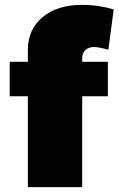

<svg xmlns="http://www.w3.org/2000/svg" viewBox="-20 -772 489 792"><path d="M319 -532V-517H425V-375H319V0H95V-375H20V-517H95V-566Q95 -651 156 -701.5Q217 -752 319 -752Q386 -752 449 -733L427 -567Q387 -578 368 -578Q346 -578 332.5 -565.5Q319 -553 319 -532Z"/></svg>

Font: Argentum Sans Black
Style: Regular
Weight: 900
Designer: Julieta Ulanovsky (Modified by Cristiano Sobral)
Foundry: Julieta Ulanovsky
Version: Version 1.000; ttfautohint (v1.5.65-e2d9)